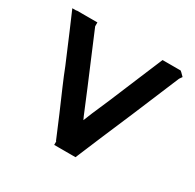

<svg xmlns="http://www.w3.org/2000/svg" viewBox="-117 -628 766 755"><g transform="rotate(30 266.0 -250.0)"><path d="M430.7 -501H433.6H434.6H438.5H442.4H450.2H457H464.8H471.7H481.4H491.2H499L504.9 -496.1L506.8 -494.1L518.6 -482.4L509.8 -469.7Q434.6 -289.1 421.9 -259.8Q377 -154.3 362.3 -120.1Q350.6 -91.8 311.5 1H297.9H294.9H293.9H280.3H267.6H259.8H251H242.2H233.4H214.8V-14.6L212.9 -16.6Q191.4 -66.4 170.9 -116.2Q148.4 -168 129.9 -210.9Q111.3 -253.9 97.7 -289.1Q47.9 -407.2 43.9 -416L7.8 -500H26.4L27.3 -501H39.1H47.9H58.6H69.3H77.1H85H92.8H100.6H121.1V-485.4Q121.1 -484.4 121.1 -483.4Q146.5 -421.9 178.7 -346.7Q210.9 -271.5 258.8 -155.3Q261.7 -148.4 265.6 -140.6L282.2 -181.6Q300.8 -223.6 316.4 -260.7L371.1 -391.6Q402.3 -464.8 417 -501Z"/></g></svg>

Font: LeFont
Style: Default
Weight: 400
Designer: Leryon MEDIA
Version: Version 1.0